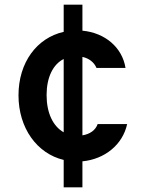

<svg xmlns="http://www.w3.org/2000/svg" viewBox="-20 -680 620 820"><path d="M252 120H332V9C427 0 504 -62 523 -150H397C388 -124 364 -107 332 -102V-437C360 -431 382 -414 392 -390H516C502 -478 428 -540 332 -549V-660H252V-544C137 -518 59 -413 59 -273C59 -133 138 -24 252 3ZM179 -274C179 -349 206 -405 252 -428V-115C206 -141 179 -198 179 -274Z"/></svg>

Font: CommitMono-dimboump
Style: Bold
Weight: 700
Monospace: yes
Designer: Eigil Nikolajsen
Foundry: Eigil Nikolajsen
Version: Version 1.143